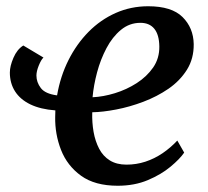

<svg xmlns="http://www.w3.org/2000/svg" viewBox="-20 -584 664 614"><path d="M119 -400Q111.5 -393 104 -374.5Q96.5 -356 96.5 -342.5Q96.5 -321 110.5 -302.5Q124.5 -284 162.5 -279Q173 -340 199 -391.8Q225 -443.5 263.2 -482.2Q301.5 -521 350 -542.5Q398.5 -564 454 -564Q529 -564 563.8 -529.5Q598.5 -495 599.5 -443Q600 -396.5 577.8 -361Q555.5 -325.5 518.8 -300.2Q482 -275 438.2 -258.5Q394.5 -242 351.5 -233.8Q308.5 -225.5 275 -225Q274 -192.5 279.2 -162.5Q284.5 -132.5 297 -108.5Q309.5 -84.5 331.2 -71Q353 -57.5 384.5 -57.5Q416 -57.5 445 -67Q474 -76.5 499.8 -94Q525.5 -111.5 547 -134.5L569 -96Q555 -75.5 525.2 -50.8Q495.5 -26 452.8 -8Q410 10 356.5 10Q283.5 10 239.2 -22Q195 -54 175.2 -104.5Q155.5 -155 156.5 -210Q156.5 -215.5 156.8 -220.8Q157 -226 157 -231Q109.5 -234.5 77 -250.2Q44.5 -266 28 -292Q11.5 -318 11.5 -352Q11.5 -372.5 23 -399.2Q34.5 -426 54.5 -438.5ZM429 -511Q394 -511 366.8 -488.5Q339.5 -466 320.5 -430Q301.5 -394 290.5 -352.8Q279.5 -311.5 276 -273Q310 -274.5 347.5 -286Q385 -297.5 417.2 -318.2Q449.5 -339 469.8 -368.2Q490 -397.5 489.5 -435.5Q489 -473 473.5 -492Q458 -511 429 -511Z"/></svg>

Font: Merriweather 28pt Medium
Style: Italic
Weight: 500
Italic angle: -7.8°
Version: Version 2.101